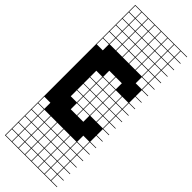

<svg xmlns="http://www.w3.org/2000/svg" viewBox="-346 -830 1120 1120"><g transform="rotate(45 214.5 -269.5)"><path d="M325 -803.6V-753.6H375V-803.6ZM57.1 -700H107.1V-750H57.1ZM3.6 -700H53.6V-750H3.6ZM110.7 -700H160.7V-750H110.7ZM164.3 -700H214.3V-750H164.3ZM217.9 -700H267.9V-750H217.9ZM325 -700H375V-750H325ZM271.4 -700H321.4V-750H271.4ZM325 -646.4H375V-696.4H325ZM271.4 -646.4H321.4V-696.4H271.4ZM217.9 -646.4H267.9V-696.4H217.9ZM3.6 -646.4H53.6V-696.4H3.6ZM164.3 -646.4H214.3V-696.4H164.3ZM110.7 -646.4H160.7V-696.4H110.7ZM57.1 -646.4H107.1V-696.4H57.1ZM325 -592.9H375V-642.9H325ZM57.1 -592.9H107.1V-642.9H57.1ZM271.4 -592.9H321.4V-642.9H271.4ZM217.9 -592.9H267.9V-642.9H217.9ZM3.6 -592.9H53.6V-642.9H3.6ZM164.3 -592.9H214.3V-642.9H164.3ZM110.7 -592.9H160.7V-642.9H110.7ZM325 -539.3H375V-589.3H325ZM110.7 -539.3H160.7V-589.3H110.7ZM271.4 -539.3H321.4V-589.3H271.4ZM57.1 -539.3H107.1V-589.3H57.1ZM217.9 -539.3H267.9V-589.3H217.9ZM3.6 -539.3H53.6V-589.3H3.6ZM164.3 -539.3H214.3V-589.3H164.3ZM325 -485.7H375V-535.7H325ZM3.6 -485.7H53.6V-535.7H3.6ZM217.9 -378.6H267.9V-428.6H217.9ZM164.3 -378.6H214.3V-428.6H164.3ZM110.7 -325H160.7V-375H110.7ZM325 -325H375V-375H325ZM164.3 -325H214.3V-375H164.3ZM271.4 -325H321.4V-375H271.4ZM217.9 -325H267.9V-375H217.9ZM110.7 -271.4H160.7V-321.4H110.7ZM164.3 -271.4H214.3V-321.4H164.3ZM217.9 -271.4H267.9V-321.4H217.9ZM325 -271.4H375V-321.4H325ZM271.4 -271.4H321.4V-321.4H271.4ZM325 -217.9H375V-267.9H325ZM271.4 -217.9H321.4V-267.9H271.4ZM110.7 -217.9H160.7V-267.9H110.7ZM217.9 -217.9H267.9V-267.9H217.9ZM164.3 -217.9H214.3V-267.9H164.3ZM325 -164.3H375V-214.3H325ZM110.7 -164.3H160.7V-214.3H110.7ZM164.3 -164.3H214.3V-214.3H164.3ZM271.4 -164.3H321.4V-214.3H271.4ZM217.9 -164.3H267.9V-214.3H217.9ZM217.9 -110.7H267.9V-160.7H217.9ZM164.3 -110.7H214.3V-160.7H164.3ZM325 -3.6H375V-53.6H325ZM3.6 -3.6H53.6V-53.6H3.6ZM3.6 50H53.6V0H3.6ZM217.9 50H267.9V0H217.9ZM110.7 50H160.7V0H110.7ZM57.1 50H107.1V0H57.1ZM271.4 50H321.4V0H271.4ZM164.3 50H214.3V0H164.3ZM325 50H375V0H325ZM3.6 103.6H53.6V53.6H3.6ZM57.1 103.6H107.1V53.6H57.1ZM110.7 103.6H160.7V53.6H110.7ZM164.3 103.6H214.3V53.6H164.3ZM325 103.6H375V53.6H325ZM217.9 103.6H267.9V53.6H217.9ZM271.4 103.6H321.4V53.6H271.4ZM110.7 210.7H160.7V160.7H110.7ZM164.3 210.7H214.3V160.7H164.3ZM217.9 210.7H267.9V160.7H217.9ZM57.1 210.7H107.1V160.7H57.1ZM3.6 210.7H53.6V160.7H3.6ZM325 210.7H375V160.7H325ZM271.4 210.7H321.4V160.7H271.4ZM164.3 264.3H214.3V214.3H164.3ZM217.9 264.3H267.9V214.3H217.9ZM271.4 264.3H321.4V214.3H271.4ZM110.7 264.3H160.7V214.3H110.7ZM57.1 264.3H107.1V214.3H57.1ZM325 264.3H375V214.3H325ZM3.6 264.3H53.6V214.3H3.6ZM271.4 -803.6V-753.6H321.4V-803.6ZM217.9 -803.6V-753.6H267.9V-803.6ZM164.3 -803.6V-753.6H214.3V-803.6ZM110.7 -803.6V-753.6H160.7V-803.6ZM57.1 -803.6V-753.6H107.1V-803.6ZM3.6 -803.6V-753.6H53.6V-803.6ZM0 267.9V107.1H3.6V157.1H53.6V107.1H57.1V157.1H107.1V107.1H110.7V157.1H160.7V107.1H164.3V157.1H214.3V107.1H217.9V157.1H267.9V107.1H271.4V157.1H321.4V107.1H325V157.1H375V107.1H0V-807.1H428.6V-803.6H378.6V-753.6H428.6V-750H378.6V-700H428.6V-696.4H378.6V-646.4H428.6V-642.9H378.6V-592.9H428.6V-589.3H378.6V-539.3H428.6V-535.7H378.6V-485.7H428.6V-482.1H378.6V-432.1H428.6V-428.6H378.6V-378.6H428.6V-375H378.6V-325H428.6V-321.4H378.6V-271.4H428.6V-267.9H378.6V-217.9H428.6V-214.3H378.6V-164.3H428.6V-160.7H378.6V-110.7H428.6V-107.1H378.6V-57.1H428.6V-53.6H378.6V-3.6H428.6V0H378.6V50H428.6V53.6H378.6V103.6H428.6V107.1H378.6V157.1H428.6V160.7H378.6V210.7H428.6V214.3H378.6V264.3H428.6V267.9Z"/></g></svg>

Font: Jersey 10 Charted
Style: Regular
Weight: 400
Designer: Sarah Cadigan-Fried
Version: Version 1.000; ttfautohint (v1.8.4.7-5d5b)